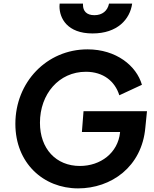

<svg xmlns="http://www.w3.org/2000/svg" viewBox="-20 -1030 854 1062"><path d="M492 -845C629 -845 699 -923 711 -1010H583C575 -970 546 -946 502 -946C458 -946 439 -970 439 -1003C439 -1006 439 -1008 439 -1010H310C310 -1005 309 -1000 309 -995C309 -929 352 -845 492 -845ZM412 12C594 12 765 -106 784 -325L793 -415H442L433 -300H644V-297C632 -184 536 -112 422 -112C290 -112 201 -207 201 -351C201 -510 306 -633 455 -633C552 -633 616 -580 640 -503L765 -561C735 -666 623 -757 464 -757C238 -757 65 -575 65 -345C65 -128 220 12 412 12Z"/></svg>

Font: Plus Jakarta Sans
Style: Bold Italic
Weight: 700
Italic angle: -8°
Designer: Gumpita Rahayu
Foundry: Tokotype
Version: Version 2.071;gftools[0.9.30]